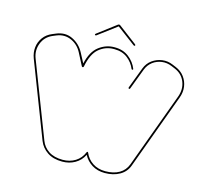

<svg xmlns="http://www.w3.org/2000/svg" viewBox="-129 -1083 1312 1237"><g transform="rotate(15 527.0 -464.0)"><path d="M389 10Q329 10 289.5 -16.5Q250 -43 233 -86L41 -584Q27 -621 31 -657Q35 -693 56.5 -722.5Q78 -752 115 -767L139 -777Q195 -800 245 -776Q295 -752 322 -702L357 -636Q376 -719 422.5 -754Q469 -789 523 -789H528Q583 -789 621.5 -759Q660 -729 677 -686Q679 -679 672 -679Q669 -679 667 -682Q651 -722 615.5 -749.5Q580 -777 528 -777H523Q469 -777 426 -741.5Q383 -706 366 -618Q365 -613 360.5 -612Q356 -611 353 -616L311 -697Q287 -744 240.5 -765Q194 -786 144 -766L120 -756Q71 -735 52 -686.5Q33 -638 52 -588L244 -90Q259 -50 295.5 -26Q332 -2 389 -2Q436 -2 472.5 -24.5Q509 -47 526 -89Q528 -93 531.5 -93Q535 -93 536 -89Q553 -49 588.5 -25.5Q624 -2 673 -2Q728 -2 765.5 -23.5Q803 -45 819 -88L1003 -589Q1022 -641 1003.5 -688.5Q985 -736 935 -757L911 -767Q878 -781 844 -776.5Q810 -772 783.5 -752Q757 -732 744 -699L691 -559Q689 -553 683.5 -555Q678 -557 680 -563L733 -703Q747 -740 777 -761.5Q807 -783 843.5 -788Q880 -793 915 -778L939 -768Q975 -753 996.5 -724Q1018 -695 1023 -659Q1028 -623 1014 -585L830 -84Q814 -38 772 -14Q730 10 673 10Q624 10 587.5 -12.5Q551 -35 531 -73Q511 -33 473.5 -11.5Q436 10 389 10ZM383 -833Q379 -837 385 -842L508 -935Q513 -938 516 -938Q520 -938 524 -935L647 -842Q653 -837 649 -833Q645 -829 640 -833L516 -926L392 -833Q387 -829 383 -833Z"/></g></svg>

Font: Moirai One
Style: Regular
Weight: 400
Designer: Jiyeon Park
Foundry: JAMO
Version: Version 1.000; ttfautohint (v1.8.4.7-5d5b);gftools[0.9.29]